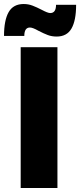

<svg xmlns="http://www.w3.org/2000/svg" viewBox="-35 -936 399 956"><path d="M68 -701H251V0H68ZM247 -754Q223 -754 203 -761.5Q183 -769 156 -783Q128 -799 114 -799Q86 -799 86 -757H-15Q-15 -835 8 -875.5Q31 -916 83 -916Q106 -916 127 -908Q148 -900 173 -887Q203 -871 215 -871Q244 -871 244 -912H344Q344 -834 321 -794Q298 -754 247 -754Z"/></svg>

Font: Gontserrat
Style: Bold
Weight: 700
Designer: Julieta Ulanovsky
Foundry: Julieta Ulanovsky
Version: Version 6.001